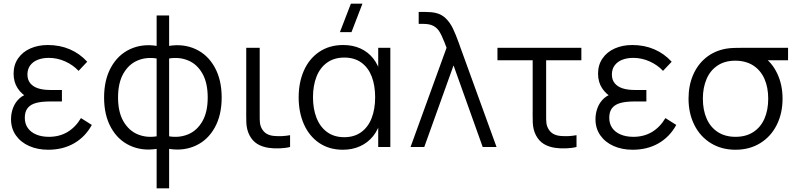

<svg xmlns="http://www.w3.org/2000/svg" viewBox="-20 -800 4332 1045"><path d="M242 15Q322.7 15 383.6 -20.2Q444.5 -55.5 479.7 -120L420.7 -157.3Q390.8 -107.2 346.9 -81.2Q303 -55.3 246.3 -55.3Q206.8 -55.3 177.2 -67.8Q147.5 -80.2 131.2 -103.5Q115 -126.8 115 -158.7Q115 -188.5 127.2 -207.1Q139.3 -225.7 163.2 -235.2Q187.2 -244.8 226.7 -247Q233 -247.3 239.7 -247.5Q246.3 -247.7 253 -247.7H317V-310.3H253.7Q214.5 -310.3 187.2 -319.3Q159.8 -328.3 144.6 -347.1Q129.3 -365.8 129.3 -394.3Q129.3 -424.2 144.7 -444.6Q160.2 -465 186.4 -475Q212.7 -485 245.3 -485Q291.8 -485 334.6 -465.8Q377.3 -446.7 407.7 -414.3L454.7 -464Q413.8 -508.7 359.7 -531.8Q305.5 -555 240 -555Q187.5 -555 145.2 -536.3Q103 -517.7 78.5 -482.3Q54 -447 54 -399.3Q54 -353.8 75.8 -320.1Q97.5 -286.3 138.7 -264.3L143 -292Q109 -285.7 85.9 -264.5Q62.8 -243.3 51.4 -213.5Q40 -183.7 40 -151.3Q40 -101 66.4 -63.3Q92.8 -25.7 138.8 -5.3Q184.8 15 242 15Z M832.5 10.3Q753.5 22.8 688 -7.2Q622.5 -37.2 584.5 -105Q546.5 -172.8 546.5 -269.3Q546.5 -365.8 584.5 -434Q622.5 -502.2 688 -532.5Q753.5 -562.8 832.5 -550.3V-716H900.5V-550.3Q979.5 -562.8 1045 -532.5Q1110.5 -502.2 1148.5 -434Q1186.5 -365.8 1186.5 -269.3Q1186.5 -172.8 1148.5 -105Q1110.5 -37.2 1045 -7.2Q979.5 22.8 900.5 10.3V225H832.5ZM832.5 -481.7Q776.5 -490.8 728.5 -470.6Q680.5 -450.3 651.5 -399.6Q622.5 -348.8 622.5 -269.3Q622.5 -190.2 651.8 -139.6Q681.2 -89 729.2 -69Q777.3 -49 832.5 -58ZM900.5 -58Q955.8 -49 1003.8 -68.8Q1051.8 -88.7 1081.2 -139.2Q1110.5 -189.7 1110.5 -269.3Q1110.5 -349.2 1081.5 -400Q1052.5 -450.8 1004.5 -470.8Q956.5 -490.8 900.5 -481.7Z M1442.8 4.7Q1406.8 -0.5 1380.7 -16.5Q1354.5 -32.5 1338.2 -63.3Q1329.5 -80 1325.5 -97.4Q1321.5 -114.8 1320.7 -132.3Q1319.8 -149.8 1320 -180Q1320.2 -183.8 1320.2 -187.8Q1320.2 -191.7 1320.2 -195.7V-540H1393.5V-198.3V-179.2Q1393 -148.5 1394.8 -132Q1396.5 -115.5 1404.5 -100.7Q1414.8 -81.8 1430.8 -72.3Q1446.8 -62.8 1469.5 -60.3Q1515.2 -56 1558.8 -64.3V0Q1533 6.5 1500.5 7.5Q1468 8.5 1442.8 4.7Z M1893 -625H1830L1889.7 -780H1952.7ZM1846.2 15Q1771.5 15 1717.1 -22.1Q1662.7 -59.2 1634.1 -123.9Q1605.5 -188.7 1605.5 -270Q1605.5 -351.7 1634.2 -416.3Q1663 -481 1717.9 -518Q1772.8 -555 1848.2 -555Q1900 -555 1941.7 -536.2Q1983.3 -517.3 2011.4 -481.8Q2039.5 -446.2 2051.8 -397.3L2038.5 -371V-540H2104.5V0H2038.5V-170.7L2051.8 -144.3Q2039.5 -95 2010.8 -59.1Q1982 -23.2 1939.8 -4.1Q1897.7 15 1846.2 15ZM1853.5 -53.3Q1908.7 -53.3 1946.4 -81.1Q1984.2 -108.8 2003 -157.8Q2021.8 -206.8 2021.8 -270.7Q2021.8 -335.2 2003.1 -383.7Q1984.3 -432.2 1946.7 -459.4Q1909 -486.7 1854.2 -486.7Q1799 -486.7 1760.6 -459.4Q1722.2 -432.2 1702.8 -383.2Q1683.5 -334.3 1683.5 -270.3Q1683.5 -207.8 1702.6 -158.8Q1721.7 -109.7 1759.9 -81.5Q1798.2 -53.3 1853.5 -53.3Z M2410.5 -540Q2407.5 -548 2404.6 -555.4Q2401.7 -562.8 2399 -570Q2383.3 -609.7 2370.8 -629.3Q2358.2 -649 2337.9 -659.5Q2317.7 -670 2284.2 -670H2258.8V-735H2291.8Q2328.2 -735 2351.2 -729.7Q2384 -722.3 2407 -699.3Q2430 -676.3 2444.8 -645.5Q2459.7 -614.7 2478 -564.2Q2480 -558.3 2482.1 -552.2Q2484.2 -546 2486.5 -540L2682.5 0H2607.2L2448.5 -444L2289.2 0H2214.5Z M3001.8 4.7Q2965.8 -0.5 2939.7 -16.5Q2913.5 -32.5 2897.2 -63.3Q2888.5 -80 2884.5 -97.4Q2880.5 -114.8 2879.7 -132.3Q2878.8 -149.8 2879 -180Q2879.2 -183.8 2879.2 -187.8Q2879.2 -191.7 2879.2 -195.7V-472H2687.5V-540H3144.2V-472H2952.5V-198.3V-179.2Q2952 -148.5 2953.8 -132Q2955.5 -115.5 2963.5 -100.7Q2973.8 -81.8 2989.8 -72.3Q3005.8 -62.8 3028.5 -60.3Q3074.2 -56 3117.8 -64.3V0Q3092 6.5 3059.5 7.5Q3027 8.5 3001.8 4.7Z M3423 15Q3503.7 15 3564.6 -20.2Q3625.5 -55.5 3660.7 -120L3601.7 -157.3Q3571.8 -107.2 3527.9 -81.2Q3484 -55.3 3427.3 -55.3Q3387.8 -55.3 3358.2 -67.8Q3328.5 -80.2 3312.2 -103.5Q3296 -126.8 3296 -158.7Q3296 -188.5 3308.2 -207.1Q3320.3 -225.7 3344.2 -235.2Q3368.2 -244.8 3407.7 -247Q3414 -247.3 3420.7 -247.5Q3427.3 -247.7 3434 -247.7H3498V-310.3H3434.7Q3395.5 -310.3 3368.2 -319.3Q3340.8 -328.3 3325.6 -347.1Q3310.3 -365.8 3310.3 -394.3Q3310.3 -424.2 3325.8 -444.6Q3341.2 -465 3367.4 -475Q3393.7 -485 3426.3 -485Q3472.8 -485 3515.6 -465.8Q3558.3 -446.7 3588.7 -414.3L3635.7 -464Q3594.8 -508.7 3540.7 -531.8Q3486.5 -555 3421 -555Q3368.5 -555 3326.2 -536.3Q3284 -517.7 3259.5 -482.3Q3235 -447 3235 -399.3Q3235 -353.8 3256.8 -320.1Q3278.5 -286.3 3319.7 -264.3L3324 -292Q3290 -285.7 3266.9 -264.5Q3243.8 -243.3 3232.4 -213.5Q3221 -183.7 3221 -151.3Q3221 -101 3247.4 -63.3Q3273.8 -25.7 3319.8 -5.3Q3365.8 15 3423 15Z M3983.2 15Q3907 15 3848.9 -20.8Q3790.8 -56.5 3759.2 -119.8Q3727.5 -183 3727.5 -263Q3727.5 -334.5 3752.3 -392.1Q3777.2 -449.7 3823.2 -486.8Q3869.2 -523.8 3931.8 -535Q3950.8 -538.3 3976.6 -539.2Q4002.3 -540 4036.5 -540H4269.2V-472H4107.2L4131.5 -493.3Q4181 -461.2 4210.1 -400.2Q4239.2 -339.2 4239.2 -263Q4239.2 -182.8 4207.4 -119.7Q4175.7 -56.5 4117.5 -20.8Q4059.3 15 3983.2 15ZM3983.2 -55.3Q4040.2 -55.3 4080.2 -81.4Q4120.3 -107.5 4140.8 -154.3Q4161.2 -201.2 4161.2 -263Q4161.2 -324 4140.8 -370.5Q4120.3 -417 4080.2 -443.2Q4040 -469.3 3983.2 -469.7Q3925.5 -470 3885.5 -443.3Q3845.5 -416.7 3825.5 -369.7Q3805.5 -322.7 3805.5 -263Q3805.5 -200.3 3826.4 -153.5Q3847.3 -106.7 3887.3 -81Q3927.3 -55.3 3983.2 -55.3Z"/></svg>

Font: Manrope
Style: Regular
Weight: 400
Designer: Mikhail Sharanda
Foundry: Mikhail Sharanda
Version: Version 4.503